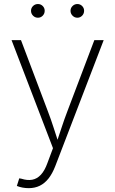

<svg xmlns="http://www.w3.org/2000/svg" viewBox="-20 -746 584 973"><path d="M65.4 196.3 77.6 157.7 88.4 159.7Q118.7 169.4 143.3 164.8Q168 160.2 187.3 139.4Q206.5 118.7 220.2 80.6L248.5 4.9L38.6 -542.5H86.4L222.2 -183.1Q238.3 -141.1 251.7 -99.1Q265.1 -57.1 278.8 -15.6H264.2Q278.3 -57.1 292 -99.1Q305.7 -141.1 321.8 -183.1L458 -542.5H505.4L259.8 96.7Q245.1 134.3 225.8 158.7Q206.5 183.1 181.6 195.3Q156.7 207.5 125.5 207.5Q108.9 207.5 93.8 204.6Q78.6 201.7 65.4 196.3ZM372.1 -656.2Q357.9 -656.2 347.7 -666.5Q337.4 -676.8 337.4 -691.4Q337.4 -705.6 347.7 -715.6Q357.9 -725.6 372.1 -725.6Q386.2 -725.6 396.2 -715.6Q406.2 -705.6 406.2 -691.4Q406.2 -676.8 396.2 -666.5Q386.2 -656.2 372.1 -656.2ZM172.4 -656.2Q157.7 -656.2 147.5 -666.5Q137.2 -676.8 137.2 -691.4Q137.2 -705.6 147.5 -715.6Q157.7 -725.6 172.4 -725.6Q186.5 -725.6 196.5 -715.6Q206.5 -705.6 206.5 -691.4Q206.5 -676.8 196.5 -666.5Q186.5 -656.2 172.4 -656.2Z"/></svg>

Font: Inter 16pt ExtraLight
Style: Regular
Weight: 250
Version: Version 4.001;git-66647c0bb